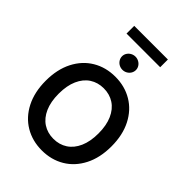

<svg xmlns="http://www.w3.org/2000/svg" viewBox="-298 -1196 1339 1339"><g transform="rotate(45 372.0 -526.0)"><path d="M372.1 9.8Q278.8 9.8 205.3 -33.9Q131.8 -77.6 89.8 -159.9Q47.9 -242.2 47.9 -353.5Q47.9 -465.3 89.8 -547.4Q131.8 -629.4 205.3 -673.1Q278.8 -716.8 372.1 -716.8Q465.3 -716.8 538.8 -673.1Q612.3 -629.4 654.3 -547.4Q696.3 -465.3 696.3 -353.5Q696.3 -241.7 654.3 -159.7Q612.3 -77.6 538.8 -33.9Q465.3 9.8 372.1 9.8ZM372.1 -602.5Q314 -602.5 269.5 -573.5Q225.1 -544.4 200.4 -488.5Q175.8 -432.6 175.8 -353.5Q175.8 -274.4 200.4 -218.5Q225.1 -162.6 269.5 -133.5Q314 -104.5 372.1 -104.5Q430.2 -104.5 474.6 -133.5Q519 -162.6 543.7 -218.5Q568.4 -274.4 568.4 -353.5Q568.4 -432.6 543.7 -488.5Q519 -544.4 474.6 -573.5Q430.2 -602.5 372.1 -602.5ZM303.7 -850.6Q303.7 -867.7 313 -882.6Q322.3 -897.5 338.1 -906.2Q354 -915 372.1 -915Q390.1 -915 406 -906.2Q421.9 -897.5 431.2 -882.6Q440.4 -867.7 440.4 -850.6Q440.4 -833 431.2 -817.9Q421.9 -802.7 406 -793.9Q390.1 -785.2 372.1 -785.2Q354 -785.2 338.1 -793.9Q322.3 -802.7 313 -817.9Q303.7 -833 303.7 -850.6ZM545.9 -984.4H213.9V-1060.5H545.9Z"/></g></svg>

Font: Pretendard Std SemiBold
Style: Regular
Weight: 600
Designer: Base glyphs from Inter by Rasmus Andersson; Hangeul glyphs from Noto Sans CJK(Source Han Sans) by Jang Soo-young and Kan
Foundry: Kil Hyung-jin
Version: Version 1.309